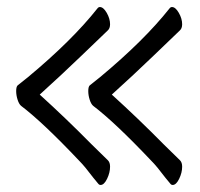

<svg xmlns="http://www.w3.org/2000/svg" viewBox="-20 -495 570 546"><path d="M498 -21Q498 -4 489.5 13.5Q481 31 471 31Q467 31 464 27L450 10Q426 -22 411 -37Q307 -147 245 -194Q239 -199 235 -211.5Q231 -224 231 -236Q231 -248 235 -252L265 -276Q390 -380 462 -471Q465 -475 469 -475Q479 -475 488.5 -458.5Q498 -442 498 -426Q498 -414 491 -408Q471 -389 416 -336Q361 -283 298 -226Q373 -158 445 -85L492 -39Q498 -33 498 -21ZM30 -252 60 -276Q185 -380 257 -471Q260 -475 264 -475Q274 -475 283.5 -458.5Q293 -442 293 -426Q293 -414 286 -408Q266 -389 211 -336Q156 -283 93 -226Q168 -158 240 -85L287 -39Q293 -33 293 -21Q293 -4 284.5 13.5Q276 31 266 31Q262 31 259 27L245 10Q221 -22 206 -37Q102 -147 40 -194Q34 -199 30 -211.5Q26 -224 26 -236Q26 -248 30 -252Z"/></svg>

Font: Iansui 0.93
Style: Regular
Weight: 400
Designer: But Ko / Fontworks Inc.
Foundry: zi-hi.com / Fontworks Inc.
Version: Version 0.931